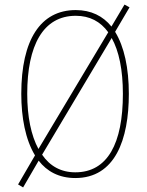

<svg xmlns="http://www.w3.org/2000/svg" viewBox="-20 -768 643 839"><path d="M543 -358C543 -470 523 -564 483 -629L546 -736L524 -748L467 -652C430 -698 378 -724 311 -724C157 -724 73 -594 73 -358C73 -255 91 -158 133 -89L59 38L81 51L149 -66C185 -19 238 10 309 10C483 10 543 -158 543 -358ZM99 -358C99 -569 168 -699 311 -699C372 -699 419 -674 453 -627L148 -117C116 -176 99 -258 99 -358ZM517 -358C517 -141 450 -15 309 -15C247 -15 198 -42 164 -92L468 -602C500 -545 517 -462 517 -358Z"/></svg>

Font: Noto Sans Thai Looped Condensed Thin
Style: Regular
Weight: 100
Width: 3
Designer: Sasikarn Vongin, Ben Mitchell
Foundry: The Fontpad Ltd
Version: Version 1.001